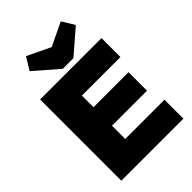

<svg xmlns="http://www.w3.org/2000/svg" viewBox="-276 -1077 1190 1190"><g transform="rotate(-45 319.5 -482.0)"><path d="M59 0V-712H259V0ZM221 0V-166H603V0ZM221 -282V-444H566V-282ZM221 -546V-712H597V-546ZM492 -964 542 -882 386 -747H293L137 -882L187 -964L418 -853H260Z"/></g></svg>

Font: Outfit Thin Black
Style: Regular
Weight: 900
Version: Version 1.100;gftools[0.9.27]